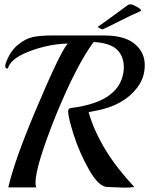

<svg xmlns="http://www.w3.org/2000/svg" viewBox="-20 -861 706 882"><path d="M610 -458Q548 -376 419 -352L387 -346Q437 -172 597 -2Q582 1 551 1L474 -2Q434 -2 389.5 -80.5Q345 -159 319 -240.5Q293 -322 293 -349Q293 -364 307 -365Q542 -394 549 -549Q549 -604 516.5 -634Q484 -664 410 -668Q332 -563 237 -332Q143 -97 143 -22Q143 -7 147 0H18Q46 -121 136 -336Q256 -622 291 -661Q206 -659 118.5 -626.5Q31 -594 17 -549Q16 -546 13 -546Q4 -546 4 -559Q4 -561 6 -569Q25 -624 61 -654Q97 -684 131.5 -691Q166 -698 217 -698H460Q552 -698 598.5 -659.5Q645 -621 645 -562Q645 -503 610 -458ZM626 -810Q586 -793 520 -759.5Q454 -726 451 -726Q448 -726 438.5 -731Q429 -736 429 -738Q438 -743 494.5 -784.5Q551 -826 569 -839Q573 -841 581 -841Q589 -841 608.5 -830Q628 -819 628 -813Q628 -811 626 -810Z"/></svg>

Font: Playball
Style: Regular
Weight: 400
Designer: Robert E. Leuschke
Foundry: Robert E. Leuschke
Version: Version 1.001